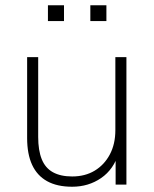

<svg xmlns="http://www.w3.org/2000/svg" viewBox="-20 -701 585 729"><path d="M254 8Q197 8 159 -13Q121 -34 102 -75Q83 -116 83 -177V-484H125V-181Q125 -130 138.5 -96.5Q152 -63 181 -47Q210 -31 254 -31Q303 -31 339.5 -53Q376 -75 397 -114.5Q418 -154 418 -207V-484H460V0H419V-121H431Q412 -58 364 -25Q316 8 254 8ZM323 -621V-681H384V-621ZM162 -621V-681H223V-621Z"/></svg>

Font: Nunito Sans 12pt ExtraLight
Style: Regular
Weight: 200
Designer: Vernon Adams
Foundry: Vernon Adams
Version: Version 3.101;gftools[0.9.27]